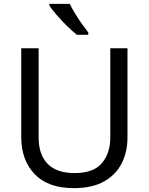

<svg xmlns="http://www.w3.org/2000/svg" viewBox="-20 -964 771 994"><path d="M640 -252Q640 -178 610 -118.5Q580 -59 518.5 -24.5Q457 10 362 10Q229 10 159.5 -62.5Q90 -135 90 -254V-714H180V-251Q180 -164 226.5 -116Q273 -68 367 -68Q464 -68 507.5 -119.5Q551 -171 551 -252V-714H640ZM341 -944Q352 -922 368.5 -894.5Q385 -867 403.5 -841Q422 -815 437 -796V-784H378Q355 -802 326 -830.5Q297 -859 272.5 -887.5Q248 -916 236 -934V-944Z"/></svg>

Font: Noto Sans Old South Arabian
Style: Regular
Weight: 400
Designer: Monotype Design Team
Foundry: Monotype Imaging Inc.
Version: Version 2.001; ttfautohint (v1.8.4.7-5d5b)